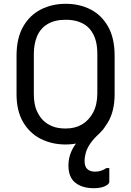

<svg xmlns="http://www.w3.org/2000/svg" viewBox="-20 -740 690 1010"><path d="M326 -720Q399 -720 457 -690Q515 -660 549 -599.5Q583 -539 583 -446V-245Q583 -156 548 -97Q513 -38 454.5 -9Q396 20 324 20Q254 20 195.5 -9Q137 -38 102 -97Q67 -156 67 -245V-446Q67 -539 101.5 -599.5Q136 -660 194.5 -690Q253 -720 326 -720ZM158 -247Q158 -191 173.5 -157Q189 -123 210 -104Q228 -87 256 -75.5Q284 -64 326 -64Q375 -64 411.5 -85.5Q448 -107 470 -148.5Q492 -190 492 -250V-455Q492 -491 486 -517Q480 -543 469 -563Q458 -583 443 -597Q424 -615 394.5 -625.5Q365 -636 326 -636Q268 -636 230.5 -613.5Q193 -591 175.5 -550.5Q158 -510 158 -455ZM466 -57Q483 -66 501 -71Q519 -76 534 -76Q529 -67 521 -57.5Q513 -48 502 -37Q472 -10 455 15Q438 40 431.5 63Q425 86 425 107Q425 137 440 150Q455 163 480 163Q498 163 512 158Q526 153 540 144H555Q555 151 555 160Q555 169 555 182Q555 195 555 216Q555 229 532 239.5Q509 250 474 250Q412 250 376 221Q340 192 340 131Q340 102 348.5 75Q357 48 373.5 24Q390 0 413 -21Q436 -42 466 -57Z"/></svg>

Font: Recursive
Style: Regular
Weight: 400
Version: Version 1.085